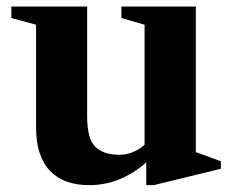

<svg xmlns="http://www.w3.org/2000/svg" viewBox="-20 -544 702 575"><path d="M247.5 10.5Q170 10.5 129 -33.2Q88 -77 88 -162V-470L14 -490V-524.5H241V-196Q241 -128 265.5 -104.2Q290 -80.5 337 -80.5Q368 -80.5 396.2 -97.8Q424.5 -115 440 -151V-80.5Q406 -40.5 355 -15Q304 10.5 247.5 10.5ZM418 10.5V-63L413 -69V-470L343.5 -490V-524.5H566.5V-88.5L641.5 -61V-38.5L440 10.5Z"/></svg>

Font: Libre Caslon Text
Style: Regular
Weight: 400
Designer: Pablo Impallari, Rodrigo Fuenzalida, Katja Schimmel
Foundry: Pablo Impallari, Rodrigo Fuenzalida
Version: Version 2.000